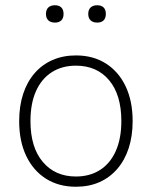

<svg xmlns="http://www.w3.org/2000/svg" viewBox="-20 -703 578 731"><path d="M269 8Q203 8 154.5 -23Q106 -54 79.5 -110Q53 -166 53 -242Q53 -299 68 -345Q83 -391 111.5 -424Q140 -457 180 -474.5Q220 -492 269 -492Q335 -492 383.5 -461Q432 -430 458.5 -374Q485 -318 485 -242Q485 -185 470 -139Q455 -93 426.5 -60Q398 -27 358.5 -9.5Q319 8 269 8ZM269 -31Q322 -31 361 -56Q400 -81 421 -128.5Q442 -176 442 -242Q442 -342 395.5 -397.5Q349 -453 269 -453Q216 -453 177 -428Q138 -403 117 -356Q96 -309 96 -242Q96 -142 143 -86.5Q190 -31 269 -31ZM350 -617Q334 -617 325 -625.5Q316 -634 316 -650Q316 -666 325 -674.5Q334 -683 350 -683Q366 -683 374.5 -674.5Q383 -666 383 -650Q383 -634 374.5 -625.5Q366 -617 350 -617ZM189 -617Q173 -617 164 -625.5Q155 -634 155 -650Q155 -666 164 -674.5Q173 -683 189 -683Q205 -683 213.5 -674.5Q222 -666 222 -650Q222 -634 213.5 -625.5Q205 -617 189 -617Z"/></svg>

Font: Nunito ExtraLight ExtraLight
Style: Regular
Weight: 250
Version: Version 3.602